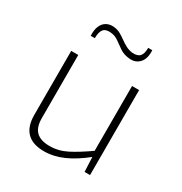

<svg xmlns="http://www.w3.org/2000/svg" viewBox="-165 -810 893 943"><g transform="rotate(30 281.5 -338.5)"><path d="M127 -482V-128Q126 -74 151 -49Q176 -24 228 -24Q278 -24 325 -48Q372 -72 437 -118L440 -85Q381 -37 326 -12.5Q271 12 217 12Q87 12 87 -120V-482ZM472 -482V0H441L437 -89L432 -105V-482ZM209 -689Q231 -687 248 -677.5Q265 -668 280.5 -656.5Q296 -645 313 -636Q330 -627 351 -624Q382 -622 394.5 -636.5Q407 -651 407 -684H430Q433 -638 411.5 -613.5Q390 -589 354 -592Q321 -595 298.5 -610Q276 -625 256 -640Q236 -655 211 -657Q181 -660 168.5 -644.5Q156 -629 156 -594H133Q131 -627 140.5 -649Q150 -671 168 -681Q186 -691 209 -689Z"/></g></svg>

Font: Exo 2 ExtraLight
Style: Regular
Weight: 250
Designer: Natanael Gama
Foundry: Natanael Gama
Version: Version 2.010